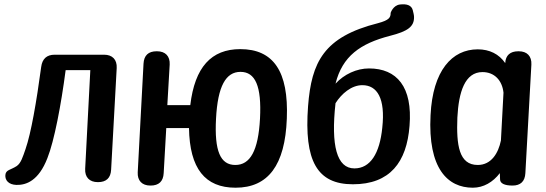

<svg xmlns="http://www.w3.org/2000/svg" viewBox="-20 -827 2546 895"><path d="M5 -11C3 13 20 34 57 35C102 36 160 16 201 -90C233 -170 265 -339 286 -500H401L377 -40C375 -1 397 22 436 22H437C475 22 496 3 498 -36L524 -510C526 -549 504 -572 465 -572H235C198 -572 177 -553 172 -515C150 -352 125 -207 99 -132C86 -95 78 -67 58 -53C29 -34 7 -36 5 -11Z M743 -20 755 -230H861C864 -41 936 48 1078 48C1230 48 1309 -57 1317 -274C1326 -495 1254 -598 1100 -598C965 -598 888 -514 867 -337H760L771 -526C773 -565 751 -588 712 -588H710C672 -588 651 -569 649 -530L622 -24C620 15 642 38 681 38H682C720 38 741 19 743 -20ZM987 -274C995 -426 1033 -492 1101 -492C1170 -492 1200 -426 1192 -274C1184 -124 1146 -58 1077 -58C1007 -58 979 -123 987 -274Z M1625 32C1798 32 1876 -71 1889 -240C1904 -422 1830 -508 1700 -508C1643 -508 1584 -481 1544 -437C1576 -565 1659 -624 1798 -660C1881 -681 1911 -703 1910 -748C1910 -756 1907 -768 1904 -780C1898 -802 1877 -810 1844 -806C1812 -802 1801 -767 1801 -767C1801 -746 1795 -733 1742 -719C1489 -655 1432 -538 1416 -332C1397 -77 1458 32 1625 32ZM1544 -346C1572 -390 1618 -430 1669 -430C1738 -430 1777 -369 1762 -232C1750 -111 1706 -42 1632 -42C1550 -42 1522 -148 1544 -346Z M2429 -20 2457 -526C2459 -565 2437 -588 2398 -588H2396C2358 -588 2337 -569 2335 -533C2306 -575 2262 -597 2207 -597C2087 -597 1997 -498 1987 -290C1974 -41 2067 48 2184 48C2234 48 2278 22 2310 -20L2311 9C2311 28 2332 38 2369 38C2406 38 2427 19 2429 -20ZM2112 -279C2118 -398 2147 -491 2229 -491C2285 -491 2321 -452 2327 -395L2315 -172C2303 -113 2270 -58 2207 -58C2119 -58 2107 -151 2112 -279Z"/></svg>

Font: 寒蝉团圆体 Round
Style: Regular
Weight: 500
Designer: 寒蝉字型
Version: Version 2.700;Glyphs 3.1.1 (3135)